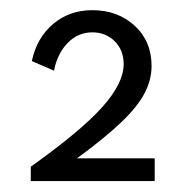

<svg xmlns="http://www.w3.org/2000/svg" viewBox="-20 -860 370 368"><path d="M39 -513H276.5V-556.5H127.5Q181.5 -596 212.8 -626Q244 -656 257.2 -681.5Q270.5 -707 270.5 -733.5Q270.5 -781 238 -810.8Q205.5 -840.5 157 -840.5Q113 -840.5 81.8 -814Q50.5 -787.5 41 -743L83.5 -724.5Q90 -757.5 109.8 -777.8Q129.5 -798 157 -798Q182.5 -798 199.8 -781Q217 -764 217 -737Q217 -700.5 175.8 -654.5Q134.5 -608.5 39 -540.5Z"/></svg>

Font: Spartan Medium
Style: Regular
Weight: 500
Designer: Matt Bailey, Mirko Velimirovic
Foundry: Matt Bailey
Version: Version 1.003; ttfautohint (v1.8.3)